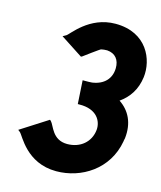

<svg xmlns="http://www.w3.org/2000/svg" viewBox="-112 -806 761 910"><g transform="rotate(15 268.5 -351.0)"><path d="M267 -115C193 -115 182 -183 164 -201L159 -205L26 -120L36 -112C52 -99 103 23 250 23C373 23 497 -54 522 -196V-197C522 -201 524 -206 525 -212C534 -289 505 -344 454 -378C497 -408 528 -452 536 -515C547 -602 497 -725 342 -725C213 -725 145 -620 130 -612L114 -603L223 -532L228 -534C228 -534 307 -593 307 -590C316 -592 324 -593 336 -593C376 -590 398 -563 397 -521C396 -470 363 -435 306 -427C295 -426 284 -426 271 -426H260L267 -311H274C362 -313 389 -258 385 -216C379 -155 331 -115 267 -115Z"/></g></svg>

Font: Bluebird
Style: SfBdNrwObl
Weight: 700
Designer: Jasper
Foundry: Cannot Into Space Fonts
Version: Version 0.98